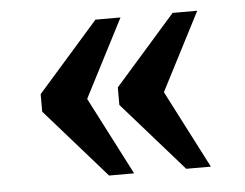

<svg xmlns="http://www.w3.org/2000/svg" viewBox="-38 -510 614 481"><g transform="rotate(-5 269.5 -270.0)"><path d="M412 -74 259 -248V-292L412 -466H474L373 -270L474 -74ZM218 -74 65 -248V-292L218 -466H281L180 -270L281 -74Z"/></g></svg>

Font: Noto Serif Myanmar SemiBold
Style: Regular
Weight: 600
Designer: Ben Mitchell and the Monotype Design Team
Foundry: Monotype Imaging Inc.
Version: Version 2.106; ttfautohint (v1.8.4.7-5d5b)